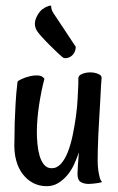

<svg xmlns="http://www.w3.org/2000/svg" viewBox="-20 -637 411 669"><path d="M252.9 -363.3Q252.9 -374 266.1 -379.4Q279.3 -384.8 294.4 -384.8Q309.6 -384.8 322.3 -379.4Q335 -374 334 -365.2Q333 -358.4 332 -338.4Q331.1 -318.4 329.6 -291Q328.1 -263.7 326.2 -232.4Q324.2 -201.2 322.8 -171.4Q321.3 -141.6 320.8 -116.2Q320.3 -90.8 320.3 -77.1Q320.3 -59.6 322.3 -44.9Q324.2 -32.2 327.1 -20Q330.1 -7.8 335.9 -2.9Q328.1 0 319.8 1Q311.5 2 304.7 2.9Q296.9 3.9 289.1 3.9Q272.5 3.9 261.2 -2.9Q250 -9.8 250 -31.2Q250 -42 251.5 -62.5Q252.9 -83 254.9 -106.4Q248 -85.9 238.3 -64.5Q228.5 -43 214.4 -26.4Q200.2 -9.8 182.6 1Q165 11.7 142.6 11.7Q117.2 11.7 96.2 1Q75.2 -9.8 59.6 -29.8Q43.9 -49.8 36.1 -79.1Q28.3 -108.4 30.3 -146.5Q30.3 -175.8 31.2 -209Q32.2 -237.3 34.2 -274.4Q36.1 -311.5 41 -351.6Q42 -355.5 54.7 -361.3Q67.4 -367.2 83 -371.1Q98.6 -375 113.3 -374Q127.9 -373 134.8 -362.3Q129.9 -344.7 125 -320.8Q120.1 -296.9 116.2 -271.5Q112.3 -246.1 110.4 -221.7Q108.4 -197.3 108.4 -176.8Q108.4 -158.2 110.4 -136.2Q112.3 -114.3 117.7 -95.2Q123 -76.2 133.3 -63.5Q143.6 -50.8 160.2 -50.8Q178.7 -50.8 192.9 -66.9Q207 -83 216.8 -108.4Q226.6 -133.8 233.4 -166.5Q240.2 -199.2 244.6 -231.4Q249 -263.7 250.5 -293.5Q252 -323.2 252.9 -343.8V-363.3ZM127 -604.5Q132.8 -607.4 137.7 -611.3Q142.6 -613.3 147.9 -615.7Q153.3 -618.2 158.2 -617.2Q158.2 -606.4 162.6 -597.7Q167 -588.9 172.9 -581.1L184.6 -563.5Q192.4 -552.7 206.1 -531.2Q219.7 -509.8 244.1 -473.6Q244.1 -465.8 240.2 -456.1Q238.3 -452.1 235.4 -448.2Q226.6 -437.5 214.8 -435.1Q203.1 -432.6 198.2 -437.5Q195.3 -439.5 181.6 -452.1Q168 -464.8 151.9 -481Q135.7 -497.1 121.6 -513.2Q107.4 -529.3 104.5 -538.1Q97.7 -555.7 106 -574.7Q114.3 -593.8 127 -604.5Z"/></svg>

Font: Rancho
Style: Regular
Weight: 400
Designer: Font Diner, Inc
Foundry: Font Diner, Inc
Version: Version 1.000